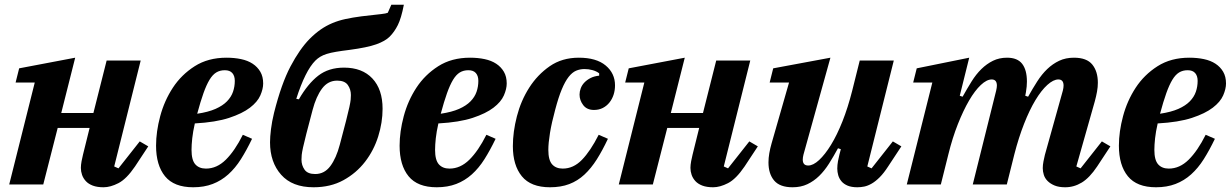

<svg xmlns="http://www.w3.org/2000/svg" viewBox="-20 -780 5205 812"><path d="M418 12Q391 12 372.5 5Q354 -2 343 -14Q332 -26 327 -40.5Q322 -55 322 -70Q322 -82 325 -98.5Q328 -115 331 -126L359 -239H224L163 0H19L127 -431H46L61 -491L298 -536L239 -302H375L431 -524H575L463 -76L481 -68L571 -182L607 -161L551 -76Q515 -23 481 -5.5Q447 12 418 12Z M797 12Q716 12 678 -34.5Q640 -81 640 -164Q640 -223 657.5 -288.5Q675 -354 711 -409Q747 -464 803.5 -500Q860 -536 938 -536Q971 -536 999.5 -530Q1028 -524 1048.5 -510.5Q1069 -497 1081 -476.5Q1093 -456 1093 -427Q1093 -404 1081 -376.5Q1069 -349 1037 -324.5Q1005 -300 949 -281.5Q893 -263 804 -258Q796 -223 793 -195Q790 -167 790 -146Q790 -103 806 -85Q822 -67 851 -67Q897 -67 935 -104.5Q973 -142 1007 -210L1046 -193Q1023 -145 999 -107Q975 -69 945.5 -42.5Q916 -16 879.5 -2Q843 12 797 12ZM814 -299Q861 -306 891.5 -319.5Q922 -333 940 -351.5Q958 -370 965.5 -392Q973 -414 973 -438Q973 -459 962.5 -471Q952 -483 931 -483Q910 -483 894.5 -473.5Q879 -464 866 -442.5Q853 -421 840.5 -386Q828 -351 814 -299Z M1306 12Q1216 12 1169 -41Q1122 -94 1122 -178Q1122 -201 1126 -233.5Q1130 -266 1139 -303Q1170 -426 1208.5 -499Q1247 -572 1289 -615Q1313 -639 1336 -655Q1359 -671 1385 -682Q1411 -693 1441 -699.5Q1471 -706 1509 -711Q1542 -715 1561.5 -717Q1581 -719 1592.5 -720.5Q1604 -722 1609.5 -723Q1615 -724 1620 -726L1635 -760H1688Q1677 -703 1662.5 -674Q1648 -645 1628 -625Q1609 -606 1571 -592.5Q1533 -579 1458 -569Q1425 -565 1401.5 -561Q1378 -557 1362 -552Q1346 -547 1334.5 -540Q1323 -533 1314 -524Q1271 -481 1233 -362L1244 -360Q1282 -426 1326 -460Q1370 -494 1435 -494Q1512 -494 1555 -448Q1598 -402 1598 -320Q1598 -262 1579.5 -203Q1561 -144 1524 -96Q1487 -48 1432.5 -18Q1378 12 1306 12ZM1313 -44Q1352 -44 1377 -77.5Q1402 -111 1417 -168Q1434 -232 1443.5 -269Q1453 -306 1457.5 -327Q1462 -348 1463 -358Q1464 -368 1464 -378Q1464 -402 1451 -420.5Q1438 -439 1406 -439Q1367 -439 1342 -405.5Q1317 -372 1302 -315Q1285 -251 1275.5 -214Q1266 -177 1261.5 -156Q1257 -135 1256 -125Q1255 -115 1255 -105Q1255 -81 1268 -62.5Q1281 -44 1313 -44Z M1827 12Q1746 12 1708 -34.5Q1670 -81 1670 -164Q1670 -223 1687.5 -288.5Q1705 -354 1741 -409Q1777 -464 1833.5 -500Q1890 -536 1968 -536Q2001 -536 2029.5 -530Q2058 -524 2078.5 -510.5Q2099 -497 2111 -476.5Q2123 -456 2123 -427Q2123 -404 2111 -376.5Q2099 -349 2067 -324.5Q2035 -300 1979 -281.5Q1923 -263 1834 -258Q1826 -223 1823 -195Q1820 -167 1820 -146Q1820 -103 1836 -85Q1852 -67 1881 -67Q1927 -67 1965 -104.5Q2003 -142 2037 -210L2076 -193Q2053 -145 2029 -107Q2005 -69 1975.5 -42.5Q1946 -16 1909.5 -2Q1873 12 1827 12ZM1844 -299Q1891 -306 1921.5 -319.5Q1952 -333 1970 -351.5Q1988 -370 1995.5 -392Q2003 -414 2003 -438Q2003 -459 1992.5 -471Q1982 -483 1961 -483Q1940 -483 1924.5 -473.5Q1909 -464 1896 -442.5Q1883 -421 1870.5 -386Q1858 -351 1844 -299Z M2306 12Q2225 12 2187 -34.5Q2149 -81 2149 -162Q2149 -222 2166 -288Q2183 -354 2218 -409Q2253 -464 2305 -500Q2357 -536 2428 -536Q2502 -536 2541.5 -503Q2581 -470 2581 -419Q2581 -398 2575 -379.5Q2569 -361 2557.5 -346.5Q2546 -332 2529.5 -323.5Q2513 -315 2492 -315Q2462 -315 2446.5 -335.5Q2431 -356 2431 -380Q2431 -393 2436 -406.5Q2441 -420 2451.5 -431Q2462 -442 2477.5 -450Q2493 -458 2514 -460V-470Q2502 -479 2485.5 -483.5Q2469 -488 2452 -488Q2433 -488 2416.5 -481Q2400 -474 2385 -455Q2370 -436 2356 -402.5Q2342 -369 2328 -316Q2313 -261 2306 -218Q2299 -175 2299 -146Q2299 -103 2315 -85Q2331 -67 2360 -67Q2405 -67 2441 -104Q2477 -141 2512 -210L2551 -193Q2528 -144 2504 -106Q2480 -68 2451.5 -41.5Q2423 -15 2387.5 -1.5Q2352 12 2306 12Z M2996 12Q2969 12 2950.5 5Q2932 -2 2921 -14Q2910 -26 2905 -40.5Q2900 -55 2900 -70Q2900 -82 2903 -98.5Q2906 -115 2909 -126L2937 -239H2802L2741 0H2597L2705 -431H2624L2639 -491L2876 -536L2817 -302H2953L3009 -524H3153L3041 -76L3059 -68L3149 -182L3185 -161L3129 -76Q3093 -23 3059 -5.5Q3025 12 2996 12Z M3332 12Q3278 12 3254 -16.5Q3230 -45 3230 -93Q3230 -112 3233.5 -132Q3237 -152 3243 -173L3317 -431H3235L3250 -491L3492 -536L3378 -126Q3375 -114 3375 -105Q3375 -80 3398 -80Q3419 -80 3444 -103Q3469 -126 3494.5 -167.5Q3520 -209 3543 -267Q3566 -325 3584 -396L3616 -524H3760L3648 -76L3666 -68L3756 -182L3792 -161L3736 -76Q3718 -48 3700.5 -30.5Q3683 -13 3666.5 -3.5Q3650 6 3635 9Q3620 12 3606 12Q3581 12 3564.5 5Q3548 -2 3538.5 -13.5Q3529 -25 3525 -39Q3521 -53 3521 -67Q3521 -82 3524 -98.5Q3527 -115 3530 -126L3536 -149L3524 -153Q3505 -118 3486 -88Q3467 -58 3444.5 -36Q3422 -14 3394.5 -1Q3367 12 3332 12Z M4485 12Q4458 12 4440 4.5Q4422 -3 4410.5 -14.5Q4399 -26 4394.5 -40.5Q4390 -55 4390 -69Q4390 -82 4393 -97.5Q4396 -113 4399 -125L4475 -397Q4478 -409 4478 -418Q4478 -444 4456 -444Q4435 -444 4409.5 -421Q4384 -398 4359 -356.5Q4334 -315 4311 -256.5Q4288 -198 4270 -128L4238 0H4094L4193 -397Q4196 -410 4196 -418Q4196 -444 4174 -444Q4153 -444 4128 -420.5Q4103 -397 4078.5 -355Q4054 -313 4031 -255Q4008 -197 3991 -128L3959 0H3815L3923 -431H3842L3857 -491L4079 -536L4039 -375L4051 -371Q4070 -405 4089 -435.5Q4108 -466 4130.5 -488Q4153 -510 4179.5 -523Q4206 -536 4239 -536Q4283 -536 4303 -510Q4323 -484 4323 -435Q4323 -425 4322 -414Q4321 -403 4319 -391L4316 -375L4328 -371Q4347 -405 4366.5 -435.5Q4386 -466 4409 -488Q4432 -510 4459.5 -523Q4487 -536 4522 -536Q4576 -536 4599.5 -507Q4623 -478 4623 -430Q4623 -412 4619.5 -392.5Q4616 -373 4610 -351L4532 -76L4550 -68L4640 -182L4676 -161L4620 -76Q4588 -28 4555 -8Q4522 12 4485 12Z M4869 12Q4788 12 4750 -34.5Q4712 -81 4712 -164Q4712 -223 4729.5 -288.5Q4747 -354 4783 -409Q4819 -464 4875.5 -500Q4932 -536 5010 -536Q5043 -536 5071.5 -530Q5100 -524 5120.5 -510.5Q5141 -497 5153 -476.5Q5165 -456 5165 -427Q5165 -404 5153 -376.5Q5141 -349 5109 -324.5Q5077 -300 5021 -281.5Q4965 -263 4876 -258Q4868 -223 4865 -195Q4862 -167 4862 -146Q4862 -103 4878 -85Q4894 -67 4923 -67Q4969 -67 5007 -104.5Q5045 -142 5079 -210L5118 -193Q5095 -145 5071 -107Q5047 -69 5017.5 -42.5Q4988 -16 4951.5 -2Q4915 12 4869 12ZM4886 -299Q4933 -306 4963.5 -319.5Q4994 -333 5012 -351.5Q5030 -370 5037.5 -392Q5045 -414 5045 -438Q5045 -459 5034.5 -471Q5024 -483 5003 -483Q4982 -483 4966.5 -473.5Q4951 -464 4938 -442.5Q4925 -421 4912.5 -386Q4900 -351 4886 -299Z"/></svg>

Font: IBM Plex Serif
Style: Bold Italic
Weight: 700
Italic angle: -14°
Designer: Mike Abbink, Paul van der Laan, Pieter van Rosmalen
Foundry: Bold Monday
Version: Version 3.001